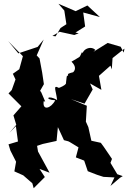

<svg xmlns="http://www.w3.org/2000/svg" viewBox="-20 -957 678 1015"><path d="M286 -285 318 -216 341 -210 349 -206 395 -178 381 -125 425 -108 444 -52 493 -33 527 -22 585 -19 564 26 614 -17 629 -26 600 -36 564 -96 572 -117C552 -145 534 -175 513 -202L463 -213L447 -285L434 -314L439 -398L355 -433L427 -409L470 -484L456 -516L516 -482L503 -556L564 -610L571 -590L575 -650L638 -700L634 -679L618 -710L549 -730L474 -683L484 -693C458 -720 400 -692 419 -649C460 -673 447 -645 413 -681C396 -648 414 -665 358 -631C411 -579 328 -557 373 -577C315 -562 353 -565 335 -555C335 -555 334 -569 329 -521C336 -502 252 -480 292 -492C257 -511 276 -481 282 -428C234 -458 211 -430 272 -427C251 -385 203 -368 211 -422L219 -420L198 -469L192 -477L212 -512L203 -573L189 -648L174 -664L211 -748L179 -709L77 -675L23 -740L101 -660L82 -591L48 -567L62 -537L42 -481L25 -463L93 -395L51 -347L66 -297L30 -255L64 -290L75 -209L25 -194L35 -161L65 -102L56 -51L103 -30L151 12L158 38L217 -21L189 -64L242 -44L181 -156L176 -186L206 -196L279 -212ZM320 -901 331 -829 300 -809 274 -765 257 -767 295 -789 373 -772 396 -781 379 -785 430 -817 420 -891 508 -867 442 -928 380 -898 289 -937Z"/></svg>

Font: Asimov Aggro
Style: Medium
Weight: 500
Designer: Google
Version: Version 2.000980; 2014